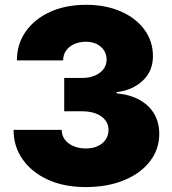

<svg xmlns="http://www.w3.org/2000/svg" viewBox="-20 -757 706 787"><path d="M330.6 9.8Q242.7 9.8 176.3 -20.5Q109.9 -50.8 72.8 -103.8Q35.6 -156.7 35.6 -224.6H232.9Q232.9 -202.1 245.6 -185.1Q258.3 -168 281 -158.2Q303.7 -148.4 332 -148.4Q359.9 -148.4 380.9 -158.2Q401.9 -168 413.3 -185.3Q424.8 -202.6 424.8 -225.1Q424.8 -247.6 411.4 -264.6Q397.9 -281.7 373.8 -291.3Q349.6 -300.8 316.9 -300.8H243.2V-437.5H316.9Q346.7 -437.5 369.1 -447.3Q391.6 -457 404.3 -473.9Q417 -490.7 417 -512.7Q417 -534.2 406.2 -550.5Q395.5 -566.9 376.5 -576.4Q357.4 -585.9 332.5 -585.9Q305.2 -585.9 283.9 -576.2Q262.7 -566.4 250.7 -549.3Q238.8 -532.2 238.8 -509.3H49.3Q49.3 -576.2 85.4 -627.7Q121.6 -679.2 185.5 -708.3Q249.5 -737.3 332.5 -737.3Q413.1 -737.3 475.1 -710.2Q537.1 -683.1 572 -635.5Q606.9 -587.9 606.9 -526.9Q606.9 -465.3 564.7 -426Q522.5 -386.7 458 -379.4V-374.5Q516.1 -368.7 554.9 -345.9Q593.8 -323.2 613.3 -288.1Q632.8 -252.9 632.8 -208.5Q632.8 -145 594.5 -95.5Q556.2 -45.9 488 -18.1Q419.9 9.8 330.6 9.8Z"/></svg>

Font: Inter 16pt Black
Style: Regular
Weight: 900
Version: Version 4.001;git-66647c0bb